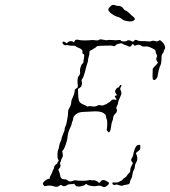

<svg xmlns="http://www.w3.org/2000/svg" viewBox="-20 -773 697 787"><path d="M542 -177Q553 -182 555 -177Q555 -175 555 -167.5Q555 -160 550 -156.5Q545 -153 541 -149L537 -146L541 -135Q546 -119 538 -107Q533 -99 533 -91Q533 -83 529 -77Q525 -71 524 -64Q522 -46 517 -39Q514 -35 513 -28Q512 -21 509 -19Q506 -17 498 -16Q489 -15 483.5 -12.5Q478 -10 468 -14Q458 -18 455 -16Q447 -12 442 -18Q439 -23 441 -24.5Q443 -26 452 -25Q462 -24 469.5 -28.5Q477 -33 478.5 -33Q480 -33 483.5 -38Q487 -43 492.5 -45.5Q498 -48 501 -54Q504 -60 509 -63.5Q514 -67 514 -75.5Q514 -84 518 -91Q524 -102 524.5 -104Q525 -106 521 -110Q514 -117 521 -126Q525 -131 526.5 -141Q528 -151 532.5 -162.5Q537 -174 542 -177ZM385 -609Q390 -612 392 -612Q394 -612 404 -610Q415 -607 420.5 -608.5Q426 -610 438 -609Q458 -607 467 -609Q473 -610 476 -606.5Q479 -603 488 -603Q497 -603 500 -606Q508 -611 520 -604Q523 -601 526.5 -603Q530 -605 530 -606Q530 -607 533.5 -609Q537 -611 543.5 -607.5Q550 -604 562 -604.5Q574 -605 584 -603.5Q594 -602 599 -604Q607 -608 618 -604Q624 -602 628.5 -605Q633 -608 635 -608Q638 -608 645.5 -600.5Q653 -593 654 -589Q655 -585 656.5 -580.5Q658 -576 654.5 -570.5Q651 -565 651 -561.5Q651 -558 646.5 -553.5Q642 -549 642 -532.5Q642 -516 638 -506Q631 -493 626 -461Q625 -455 620.5 -450Q616 -445 613 -445Q610 -445 607 -447Q604 -451 606 -490Q606 -493 616.5 -503.5Q627 -514 627 -515.5Q627 -517 625 -520Q617 -528 623 -540Q625 -545 621.5 -550.5Q618 -556 618 -561Q618 -566 614.5 -569Q611 -572 600 -577Q586 -584 575 -582.5Q564 -581 560 -585Q552 -592 540 -588L532 -585L529 -589Q523 -596 520 -588Q515 -578 504 -584Q497 -588 492 -589Q487 -590 482.5 -593.5Q478 -597 470.5 -594.5Q463 -592 460.5 -592Q458 -592 455 -588Q448 -581 442 -585Q439 -587 416.5 -586Q394 -585 386 -585Q378 -585 376 -582Q374 -579 367.5 -575.5Q361 -572 359.5 -570.5Q358 -569 352 -566.5Q346 -564 346.5 -557.5Q347 -551 344 -541.5Q341 -532 341 -527.5Q341 -523 338.5 -515.5Q336 -508 334 -501Q324 -459 318 -451Q313 -445 315 -439Q317 -433 316 -429Q315 -426 314 -422Q314 -418 307 -413L300 -409V-398Q301 -386 301 -375Q302 -365 304 -359.5Q306 -354 311.5 -350Q317 -346 330 -341Q334 -339 336.5 -337Q339 -335 342.5 -337Q346 -339 358 -337Q370 -335 378 -339.5Q386 -344 392.5 -341.5Q399 -339 405 -342Q411 -345 413 -345Q415 -345 420 -349Q425 -353 426.5 -353Q428 -353 435 -360Q442 -368 453 -364Q457 -362 457 -365.5Q457 -369 454 -372Q447 -378 454 -381Q459 -382 459 -383.5Q459 -385 455 -390Q451 -395 452 -400Q453 -405 457 -409.5Q461 -414 464 -414Q467 -414 469.5 -419.5Q472 -425 474 -425Q480 -425 476 -417Q475 -415 474 -414Q471 -410 475.5 -400.5Q480 -391 475 -381Q464 -358 464 -351Q464 -347 459.5 -339Q455 -331 458 -326Q463 -316 452 -306Q445 -300 444 -291.5Q443 -283 441 -278Q437 -271 434 -246Q433 -237 429 -233L426 -230L421 -235Q416 -240 417.5 -242.5Q419 -245 419.5 -262Q420 -279 417.5 -284Q415 -289 414.5 -296Q414 -303 405 -309Q391 -319 356 -316Q348 -315 327.5 -314.5Q307 -314 298 -309Q280 -298 280 -287Q280 -282 277 -276Q274 -270 274 -266Q274 -262 266.5 -246.5Q259 -231 257.5 -216Q256 -201 253 -192Q250 -183 248 -176.5Q246 -170 241 -161L235 -153L237 -143Q239 -133 234.5 -125.5Q230 -118 230 -114.5Q230 -111 227.5 -108Q225 -105 227 -100Q230 -91 224 -84Q219 -79 219 -78Q219 -77 222.5 -68.5Q226 -60 227 -52Q229 -38 244 -38Q253 -38 258 -33Q266 -26 279 -32Q287 -35 290 -34Q297 -32 316 -32Q335 -32 342 -34Q348 -36 354.5 -34.5Q361 -33 364 -34Q367 -35 373.5 -32Q380 -29 383 -26Q387 -21 391 -27Q395 -35 404 -35Q408 -35 413.5 -32.5Q419 -30 423 -27Q427 -24 427 -22Q427 -20 423.5 -16Q420 -12 415 -9Q410 -6 406.5 -6Q403 -6 396 -10Q388 -14 372 -10Q367 -9 354 -11Q341 -13 338 -16Q332 -22 330 -17Q329 -13 310 -9Q292 -6 287 -16Q284 -21 281 -19.5Q278 -18 269 -18Q260 -18 255.5 -14.5Q251 -11 245 -10Q239 -9 235 -12Q230 -18 222 -11Q215 -4 198 -10Q180 -15 166 -10Q163 -9 159 -13.5Q155 -18 156 -22Q157 -25 161 -29Q165 -33 170 -36Q175 -39 179 -40Q183 -40 184 -41Q185 -42 184 -44Q184 -48 188 -54.5Q192 -61 194 -67.5Q196 -74 199 -79Q202 -84 202 -88Q202 -92 206 -96Q216 -103 216 -107Q216 -110 218 -111Q223 -113 218 -120Q215 -125 215.5 -140.5Q216 -156 220 -163Q222 -169 223 -176.5Q224 -184 228 -192Q232 -200 232 -203Q232 -209 242 -232Q245 -238 245 -243.5Q245 -249 248.5 -256Q252 -263 253.5 -272.5Q255 -282 257 -291.5Q259 -301 259 -312Q259 -323 264 -330Q272 -342 272 -355Q272 -362 277 -371Q286 -390 286 -400Q286 -408 295 -412Q298 -414 298.5 -415.5Q299 -417 299 -423Q297 -434 298 -447Q299 -458 304 -463Q310 -470 308 -480Q307 -486 310 -497Q313 -508 318 -512Q322 -515 322 -519.5Q322 -524 323 -528.5Q324 -533 325 -541.5Q326 -550 323 -551Q316 -553 318 -560Q320 -571 302 -577Q292 -581 290 -583.5Q288 -586 279 -585.5Q270 -585 262 -587Q254 -589 251 -588Q245 -586 239.5 -591.5Q234 -597 237 -601Q240 -605 250 -598L254 -595L257 -599Q260 -603 267.5 -604Q275 -605 279 -602Q284 -599 284 -600Q284 -601 286 -605Q289 -613 303 -609.5Q317 -606 347 -608Q360 -610 369.5 -608Q379 -606 385 -609ZM464 -749Q479 -749 487 -736Q490 -731 495.5 -729.5Q501 -728 511.5 -717.5Q522 -707 528 -703Q536 -696 530 -690Q522 -683 503 -686Q485 -689 480 -695Q478 -697 470 -701Q462 -705 459 -705Q456 -705 446 -711Q436 -717 431 -722Q424 -729 424 -733.5Q424 -738 431 -745.5Q438 -753 443.5 -753Q449 -753 453 -751Q457 -749 464 -749Z"/></svg>

Font: TT2020 Style D
Style: Italic
Weight: 400
Italic angle: -15°
Version: Version 0.2.000